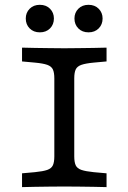

<svg xmlns="http://www.w3.org/2000/svg" viewBox="-20 -766 526 786"><path d="M234.7 -2.4Q210.5 -2.4 181.4 -2Q152.3 -1.6 123.2 -1.2Q94.1 -0.8 70.2 0V-56.5L122.8 -61.2Q156.3 -64.5 173.4 -70.4Q190.5 -76.4 196.5 -89.4Q202.4 -102.3 202.4 -125.8V-445.2Q202.4 -468.7 196.5 -481.6Q190.5 -494.5 173.4 -500.6Q156.3 -506.6 122.8 -509.7L70.2 -514.5V-571Q94.1 -570.2 123.2 -569.8Q152.3 -569.4 181.4 -569Q210.5 -568.5 234.7 -568.5H242.8H251.6Q275.8 -568.5 304.9 -569Q334.1 -569.4 363.5 -569.8Q393 -570.2 416.2 -571V-514.5L363.6 -509.7Q330.8 -506.6 313.4 -500.6Q295.9 -494.5 289.9 -481.6Q284 -468.7 284 -445.2V-125.8Q284 -102.3 289.9 -89.4Q295.9 -76.4 313.4 -70.4Q330.8 -64.5 363.6 -61.2L416.2 -56.5V0Q393 -0.8 363.5 -1.2Q334.1 -1.6 304.9 -2Q275.8 -2.4 251.6 -2.4H243.6ZM143.1 -633.6Q117.4 -633.6 101.4 -649.7Q85.5 -665.8 85.5 -690.3Q85.5 -714.1 101.4 -730.2Q117.4 -746.3 143.1 -746.3Q168.8 -746.3 184.8 -730.2Q200.7 -714.1 200.7 -690.3Q200.7 -665.8 184.8 -649.7Q168.8 -633.6 143.1 -633.6ZM342.4 -633.6Q316.6 -633.6 300.7 -649.7Q284.8 -665.8 284.8 -690.3Q284.8 -714.1 300.7 -730.2Q316.6 -746.3 342.4 -746.3Q368.1 -746.3 384 -730.2Q400 -714.1 400 -690.3Q400 -665.8 384 -649.7Q368.1 -633.6 342.4 -633.6Z"/></svg>

Font: Playfair 5pt SemiExpanded Light
Style: Regular
Weight: 300
Width: 6
Designer: Claus Eggers Sørensen
Foundry: Claus Eggers Sørensen
Version: Version 2.203